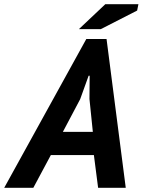

<svg xmlns="http://www.w3.org/2000/svg" viewBox="-58 -890 676 910"><path d="M387 -155H183L100 0H-38L351 -705H447L538 0H407ZM240 -265H382L366 -421L367 -531H362L322 -420ZM441 -870H598L592 -840L420 -752H316Z"/></svg>

Font: PT Sans
Style: Bold Italic
Weight: 700
Italic angle: -12°
Designer: A.Korolkova, O.Umpeleva, V.Yefimov
Foundry: ParaType Ltd
Version: Version 2.003W OFL